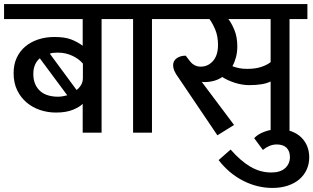

<svg xmlns="http://www.w3.org/2000/svg" viewBox="-30 -653 1542 945"><path d="M238 -471Q289 -471 320 -459Q351 -447 377 -428V-559H-10V-633H558V-559H470V0H377V-142Q363 -127 329.5 -113Q296 -99 245 -99Q205 -99 167.5 -111.5Q130 -124 101 -148.5Q72 -173 54.5 -209Q37 -245 37 -293Q37 -336 52.5 -369Q68 -402 95 -424.5Q122 -447 158.5 -459Q195 -471 238 -471ZM134 -289Q134 -259 144 -237.5Q154 -216 170.5 -202.5Q187 -189 209 -183Q231 -177 255 -177Q266 -177 278 -179Q290 -181 301 -184L166 -366Q151 -354 142.5 -334.5Q134 -315 134 -289ZM378 -340Q359 -363 326 -378.5Q293 -394 254 -394Q243 -394 233 -393Q223 -392 215 -389L347 -210Q361 -221 369.5 -235.5Q378 -250 378 -270Z M625 -559H538V-633H806V-559H718V0H625Z M1122 -38 1040 13 851 -267Q834 -290 828 -304.5Q822 -319 822 -331Q822 -354 840 -366.5Q858 -379 884 -379L904 -353Q925 -325 958 -325Q994 -325 1018.5 -353Q1043 -381 1043 -432Q1043 -475 1029.5 -507Q1016 -539 1001 -559H786V-633H1483V-559H1395V0H1302V-252Q1267 -234 1197 -234Q1162 -234 1126 -245.5Q1090 -257 1064 -274Q1045 -261 1022.5 -255Q1000 -249 976 -249Q968 -249 963 -250ZM1186 -314Q1227 -314 1255.5 -323.5Q1284 -333 1302 -347V-559H1094Q1108 -542 1123 -507Q1138 -472 1138 -425Q1138 -396 1131.5 -371.5Q1125 -347 1114 -327Q1130 -321 1147.5 -317.5Q1165 -314 1186 -314Z M1221 27Q1238 8 1271 -4.5Q1304 -17 1340 -17Q1376 -17 1404.5 -6.5Q1433 4 1452.5 23Q1472 42 1482 67Q1492 92 1492 121Q1492 154 1479.5 181.5Q1467 209 1444 229Q1421 249 1387 260.5Q1353 272 1311 272Q1236 272 1166.5 236.5Q1097 201 1046 135L1105 83Q1154 139 1202.5 167.5Q1251 196 1305 196Q1350 196 1373.5 174.5Q1397 153 1397 120Q1397 91 1380.5 74.5Q1364 58 1332 58Q1313 58 1295.5 65.5Q1278 73 1264 85Z"/></svg>

Font: Mukta Medium
Style: Regular
Weight: 500
Designer: Girish Dalvi and Yashodeep Gholap
Foundry: Ek Type
Version: Version 2.538;PS 1.002;hotconv 16.6.51;makeotf.lib2.5.65220;